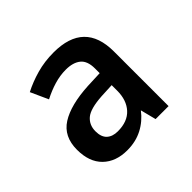

<svg xmlns="http://www.w3.org/2000/svg" viewBox="-99 -915 544 544"><g transform="rotate(-45 172.5 -643.0)"><path d="M175 -815Q298 -815 298 -696V-477H246L234 -524Q215 -499 188 -485Q161 -471 127 -471Q81 -471 54 -497.5Q27 -524 27 -573Q27 -626 65.5 -650.5Q104 -675 177 -679L226 -681V-700Q226 -730 210 -743Q194 -756 165 -756Q142 -756 118.5 -749Q95 -742 72 -730L48 -783Q75 -797 107 -806Q139 -815 175 -815ZM184 -631Q136 -628 118.5 -613Q101 -598 101 -573Q101 -550 113 -539Q125 -528 146 -528Q185 -528 205.5 -550.5Q226 -573 226 -611V-633Z"/></g></svg>

Font: Noto Sans Telugu UI SemiCondensed Medium
Style: Regular
Weight: 500
Width: 4
Designer: Jelle Bosma - Monotype Design Team
Foundry: Monotype Imaging Inc.
Version: Version 2.005; ttfautohint (v1.8.4.7-5d5b)